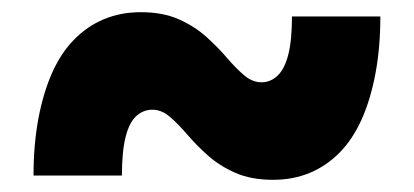

<svg xmlns="http://www.w3.org/2000/svg" viewBox="-20 -459 679 315"><path d="M459 -432Q495 -432 531.5 -432Q568 -432 604 -432Q604 -381 596 -338.5Q588 -296 573.5 -263.5Q559 -231 537.5 -209Q516 -187 488.5 -175.5Q461 -164 428 -164Q392 -164 366 -175.5Q340 -187 321 -204Q302 -221 287 -238.5Q272 -256 258.5 -267.5Q245 -279 230 -279Q215 -279 203.5 -268.5Q192 -258 186 -234Q180 -210 180 -171Q144 -171 107.5 -171Q71 -171 35 -171Q35 -222 43 -264.5Q51 -307 65.5 -339.5Q80 -372 101.5 -394Q123 -416 150.5 -427.5Q178 -439 211 -439Q247 -439 273 -427.5Q299 -416 318 -399Q337 -382 352 -364.5Q367 -347 380.5 -335.5Q394 -324 409 -324Q424 -324 435.5 -335Q447 -346 453 -369.5Q459 -393 459 -432Z"/></svg>

Font: Tilt Warp
Style: Regular
Weight: 400
Designer: Andy Clymer
Foundry: Andy Clymer
Version: Version 1.000